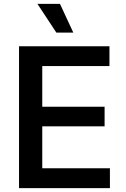

<svg xmlns="http://www.w3.org/2000/svg" viewBox="-20 -965 644 985"><path d="M77.6 0V-727.5H541.5V-626H196.8V-417.5H516.6V-316.9H196.8V-101.6H543.9V0ZM269 -797.9 171.9 -945.3H287.6L356 -797.9Z"/></svg>

Font: Inter
Style: 540
Weight: 540
Designer: Rasmus Andersson
Foundry: rsms
Version: Version 4.001;git-66647c0bb